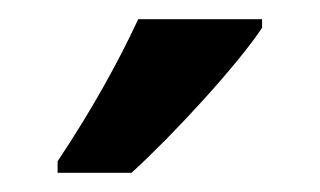

<svg xmlns="http://www.w3.org/2000/svg" viewBox="-20 -786 333 200"><path d="M253 -757V-766H124C103 -721 76 -672 40 -618V-606H117C161 -646 227 -718 253 -757Z"/></svg>

Font: Noto Sans Sinhala UI ExtraCondensed SemiBold
Style: Regular
Weight: 600
Width: 2
Designer: Jelle Bosma - Monotype Design Team
Foundry: Monotype Imaging Inc.
Version: Version 2.006